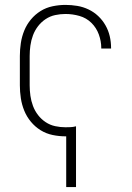

<svg xmlns="http://www.w3.org/2000/svg" viewBox="-20 -548 540 783"><path d="M250 215V8H247Q221 8 194.5 2.5Q168 -3 145.5 -17Q123 -31 106 -51.5Q89 -72 79 -96.5Q69 -121 65 -147.5Q61 -174 61 -200V-320Q61 -346 65 -372.5Q69 -399 79 -423.5Q89 -448 106 -468.5Q123 -489 145.5 -503Q168 -517 194.5 -522.5Q221 -528 247 -528Q271 -528 295 -524Q319 -520 341 -509.5Q363 -499 380.5 -482.5Q398 -466 410 -445Q422 -424 427.5 -400.5Q433 -377 433 -352V-350H393V-352Q393 -380 383 -407.5Q373 -435 352.5 -455Q332 -475 304 -483Q276 -491 247 -491Q226 -491 205 -486.5Q184 -482 166 -470Q148 -458 135 -441Q122 -424 114.5 -404Q107 -384 104 -362.5Q101 -341 101 -320V-200Q101 -179 104 -157.5Q107 -136 114.5 -116Q122 -96 135 -79Q148 -62 166 -50Q184 -38 205 -33.5Q226 -29 247 -29Q258 -29 268.5 -29.5Q279 -30 290 -33V215Z"/></svg>

Font: Iosevka Extralight
Style: Regular
Weight: 200
Monospace: yes
Designer: Belleve Invis
Foundry: Belleve Invis
Version: Version 32.0.1; ttfautohint (v1.8.4)